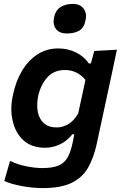

<svg xmlns="http://www.w3.org/2000/svg" viewBox="-20 -759 627 983"><path d="M199.5 204Q146.5 204 91 193.5Q35.5 183 2 167.5L31.5 64.5Q68.5 83 114 92.2Q159.5 101.5 196 101.5Q248 101.5 278.5 89Q309 76.5 325.5 47.8Q342 19 352 -29L360.5 -71.5H350.5Q321.5 -35.5 285 -19Q248.5 -2.5 211.5 -2.5Q142 -2.5 100.2 -40.5Q58.5 -78.5 45 -140.5Q38 -169.5 38 -201Q38 -236 46.5 -273.5Q61 -343.5 93 -397Q125 -450.5 172 -480.8Q219 -511 278 -511Q328.5 -511 370 -490Q411.5 -469 434.5 -434.5H445.5L462.5 -498L578.5 -504.5L553.5 -386Q514 -205 475.5 -23.5Q460 48.5 431 99.2Q402 150 347 177Q292 204 199.5 204ZM270.5 -106.5Q301.5 -106.5 330.5 -124Q359.5 -141.5 380.5 -178.5L417.5 -350Q375 -400.5 313 -400.5Q255.5 -400.5 221.8 -362.5Q188 -324.5 175.5 -267.5Q170.5 -243 170.5 -220.5Q170.5 -159 204.5 -128.5Q228.5 -106.5 270.5 -106.5ZM322 -587.5Q285.5 -587.5 267.5 -609.5Q254.5 -624.5 254.5 -648.5Q254.5 -659 257 -671Q265 -707.5 290.8 -723.2Q316.5 -739 353 -739Q390 -739 408 -715Q420.5 -698 420.5 -675.5Q420.5 -666 418 -655.5Q410 -615.5 384.8 -601.5Q359.5 -587.5 322 -587.5Z"/></svg>

Font: Heraclito SemiBold
Style: Italic
Weight: 600
Italic angle: -12°
Designer: Kostas Bartsokas (font) & Cristiano Sobral (main changes)
Foundry: Kostas Bartsokas (font) & Cristiano Sobral (main changes)
Version: Version 1.00;July 8, 2020;FontCreator 13.0.0.2655 64-bit